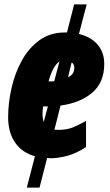

<svg xmlns="http://www.w3.org/2000/svg" viewBox="-20 -710 501 875"><path d="M102.1 145 139.2 2Q81.5 -13.7 49.3 -59.6Q17.1 -105.5 17.1 -175.8Q17.1 -240.7 32.5 -308.6Q47.9 -376.5 79.3 -433.8Q110.8 -491.2 159.7 -526.6Q208.5 -562 274.9 -562H285.2L317.9 -689.9H375L339.8 -555.2Q395.5 -541.5 425.3 -506.1Q455.1 -470.7 455.1 -418.9Q455.1 -334.5 400.6 -287.8Q346.2 -241.2 255.9 -229L228 -119.1Q230.5 -119.1 234.4 -118.7Q238.3 -118.2 242.2 -118.2Q278.3 -117.7 304.4 -126.7Q330.6 -135.7 372.1 -159.2V-40Q327.6 -10.7 286.4 0.2Q245.1 11.2 210 11.2Q206.5 11.2 201.4 10.5Q196.3 9.8 194.8 9.8L160.2 145ZM201.2 -338.9H203.1Q210 -338.9 216.1 -339.1Q222.2 -339.4 227.1 -339.8L251 -430.2Q236.8 -420.4 224.1 -398.2Q211.4 -376 201.2 -338.9ZM290 -357.9Q307.1 -366.2 313 -377.7Q318.8 -389.2 318.8 -402.8Q318.8 -407.7 315.4 -415.5Q312 -423.3 306.2 -424.8ZM179.2 -153.8 198.2 -225.1H176.8Q173.8 -208.5 173.8 -192.9Q173.8 -169.9 179.2 -153.8Z"/></svg>

Font: Open Sans Condensed ExtraBold
Style: Italic
Weight: 800
Width: 3
Italic angle: -12°
Designer: Monotype Design Team
Foundry: Monotype Imaging Inc.
Version: Version 3.003; ttfautohint (v1.8.4)